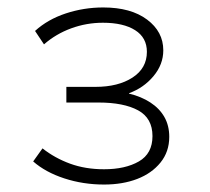

<svg xmlns="http://www.w3.org/2000/svg" viewBox="-20 -729 563 515"><path d="M259 -234Q203 -234 152.5 -250.5Q102 -267 69 -296L94 -331Q127 -305 168 -290Q209 -275 259 -275Q316 -275 352.5 -296Q389 -317 389 -364Q389 -412 350.5 -433Q312 -454 244 -454H158V-496H236Q297 -496 335.5 -521Q374 -546 374 -590Q374 -628 342.5 -648Q311 -668 256 -668Q212 -668 171 -653Q130 -638 98 -610L74 -646Q108 -677 156.5 -693Q205 -709 257 -709Q331 -709 374.5 -676.5Q418 -644 418 -594Q418 -556 391.5 -524.5Q365 -493 326 -479V-478Q359 -470 383.5 -454Q408 -438 421 -415Q434 -392 434 -362Q434 -322 410.5 -293Q387 -264 348 -249Q309 -234 259 -234Z"/></svg>

Font: Nunito Sans 7pt SemiExpanded ExtraLight
Style: Regular
Weight: 250
Width: 6
Designer: Vernon Adams
Foundry: Vernon Adams
Version: Version 3.101;gftools[0.9.27]